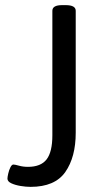

<svg xmlns="http://www.w3.org/2000/svg" viewBox="-20 -722 395 748"><path d="M99 6Q81 6 60 2.5Q39 -1 24 -8Q9 -15 9 -26Q9 -32 12 -45.5Q15 -59 20.5 -70Q26 -81 32 -81Q38 -81 54 -76.5Q70 -72 89 -72Q139 -72 161.5 -101Q184 -130 184 -195V-680Q184 -702 222 -702H236Q275 -702 275 -680V-205Q275 -110 234.5 -52Q194 6 99 6Z"/></svg>

Font: Asap Condensed VF Beta
Style: Regular
Weight: 400
Designer: Pablo Cosgaya
Foundry: Omnibus-Type
Version: Version 1.008